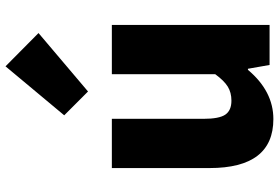

<svg xmlns="http://www.w3.org/2000/svg" viewBox="-177 -816 1007 693"><g transform="rotate(-90 326.5 -469.5)"><path d="M243.2 13.7Q66.4 13.7 66.4 -216.8V-569.3H244.1V-239.3Q244.1 -181.6 259.3 -159.7Q274.4 -137.7 309.6 -137.7Q338.9 -137.7 360.4 -150.9Q381.8 -164.1 405.3 -196.3V-569.3H583V0H438.5L424.8 -78.1H420.9Q343.8 13.7 243.2 13.7ZM342.8 -655.3 256.8 -741.2 433.6 -953.1 553.7 -834Z"/></g></svg>

Font: Gen Shin Gothic Heavy
Style: Bold
Weight: 900
Designer: [Source Han Sans]
Ryoko NISHIZUKA  (kana & ideographs); Paul D. Hunt (Latin, Greek & Cyrillic); Wenlong ZHANG  (bopomofo
Version: Version 1.002.20150607